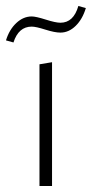

<svg xmlns="http://www.w3.org/2000/svg" viewBox="-27 -622 307 642"><path d="M18 -480 -7 -487Q4 -523 27.5 -545Q51 -567 79 -567Q93 -567 126 -556.5Q159 -546 175 -546Q219 -546 235 -602L260 -595Q249 -558 226 -535.5Q203 -513 175 -513Q156 -513 124.5 -523Q93 -533 79 -533Q35 -533 18 -480ZM105 0V-407L147 -414V0Z"/></svg>

Font: EauTest Light
Style: Regular
Weight: 300
Designer: Christian Thalmann (Catharsis Fonts)
Version: Version 0.001;PS 000.001;hotconv 1.0.88;makeotf.lib2.5.64775